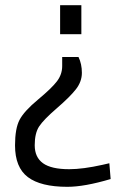

<svg xmlns="http://www.w3.org/2000/svg" viewBox="-20 -520 481 741"><path d="M38 41Q38 -24 55.5 -57.5Q73 -91 126.5 -135.5Q180 -180 200 -206.5Q220 -233 220 -265V-300H283Q296 -273 296 -239Q296 -205 273 -175.5Q250 -146 199 -102Q148 -58 131 -32Q114 -6 114 40.5Q114 87 146 110Q178 133 247 133Q300 133 376 116L402 110L407 171Q306 201 240 201Q137 201 87.5 163.5Q38 126 38 41ZM294 -500V-388H212V-500Z"/></svg>

Font: Titillium Web
Style: Regular
Weight: 400
Version: Version 1.002;PS 57.000;hotconv 1.0.70;makeotf.lib2.5.55311